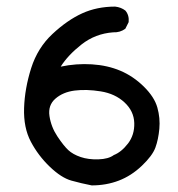

<svg xmlns="http://www.w3.org/2000/svg" viewBox="-20 -572 540 582"><path d="M258 -10Q227 -16 196.5 -24.5Q166 -33 131 -66.5Q96 -100 73.5 -142.5Q51 -185 53 -244.5Q55 -304 74.5 -365.5Q94 -427 139 -469Q184 -511 229 -531.5Q274 -552 329 -552Q347 -550 360 -540Q372 -526 370 -505L360 -485Q344 -473 323 -474Q269 -470 227.5 -437.5Q186 -405 164 -370Q211 -380 258.5 -377Q306 -374 345 -357.5Q384 -341 416 -309.5Q448 -278 457 -246Q466 -214 463 -181.5Q460 -149 451 -124.5Q442 -100 410 -69.5Q378 -39 340 -24.5Q302 -10 258 -10ZM325 -102Q348 -111 368 -137Q388 -163 387 -199Q386 -235 357.5 -261.5Q329 -288 285.5 -295Q242 -302 206.5 -297.5Q171 -293 148 -273Q125 -253 130 -220Q135 -187 154 -158.5Q173 -130 187 -117Q201 -104 224.5 -96Q248 -88 278.5 -89Q309 -90 325 -102Z"/></svg>

Font: NaniFont Regular
Style: Regular
Weight: 400
Designer: Nanigashitei
Version: Version 1.036